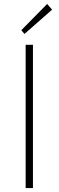

<svg xmlns="http://www.w3.org/2000/svg" viewBox="-20 -953 297 973"><path d="M110 0H147V-726H110ZM104 -781 244 -904 219 -933 88 -800Z"/></svg>

Font: Harano Aji Gothic ExtraLight
Style: Regular
Weight: 250
Foundry: Masamichi Hosoda
Version: HaranoAjiGothic-ExtraLight version 20230610;ttx 4.39.4